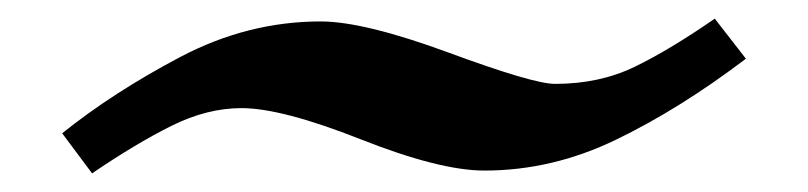

<svg xmlns="http://www.w3.org/2000/svg" viewBox="-20 -456 867 206"><path d="M499.8 -273C548.2 -273 595.1 -284 640.7 -306C686.3 -328 732.8 -357 780.3 -393L746.9 -436C715.1 -414 686.6 -396.8 661.3 -384.5C636.1 -372.2 607.5 -366 575.5 -366C560 -366 522 -377.2 461.5 -399.5C400.9 -421.8 355.1 -433 324.1 -433C272 -433 221.8 -420.3 173.7 -395C125.6 -369.7 83.3 -342.3 46.7 -313L78.8 -270C110.1 -291.3 138.5 -308.3 164 -321C189.6 -333.7 214.6 -340 239 -340C268 -340 310.7 -328.8 367.1 -306.5C423.5 -284.2 467.7 -273 499.8 -273Z"/></svg>

Font: Din Kursivschrift
Style: Extended Italic
Weight: 400
Version: Version 1.089